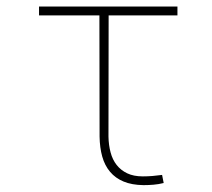

<svg xmlns="http://www.w3.org/2000/svg" viewBox="-20 -548 640 579"><path d="M515.1 -501.5H307.6L307.1 -136.2Q307.6 -110.4 313.5 -88.4Q319.3 -66.4 331.8 -50.5Q344.2 -34.7 363.5 -25.4Q382.8 -16.1 410.6 -16.1Q425.3 -16.1 439.9 -17.3Q454.6 -18.6 468.8 -20.5L473.6 3.9Q458 7.8 443.1 9Q428.2 10.3 412.6 10.3Q377.4 9.8 352.8 -0.5Q328.1 -10.7 312 -29.8Q295.9 -48.8 288.3 -75.9Q280.8 -103 280.3 -136.2L279.8 -501.5H97.7V-528.3H515.1Z"/></svg>

Font: Roboto Mono Thin
Style: Regular
Weight: 250
Designer: Google
Version: Version 2.000985; 2015; ttfautohint (v1.3)